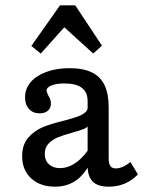

<svg xmlns="http://www.w3.org/2000/svg" viewBox="-20 -679 542 710"><path d="M304 -66.5V-305Q304 -338.1 282.7 -354.2Q261.4 -370.4 218.2 -370.4Q189 -370.4 170.7 -363.2Q152.3 -355.9 152.3 -344.6Q152.3 -341.2 154.4 -335.8Q156.4 -330.4 158.8 -325.4Q163.6 -318.1 166 -310.8Q168.4 -303.6 168.4 -295.6Q168.4 -279.4 157 -269.6Q145.5 -259.8 126.3 -259.8Q102.2 -259.8 87.4 -276Q72.6 -292.2 72.6 -319.1Q72.6 -350.7 93.3 -375.1Q114.1 -399.4 151.6 -413.1Q189.1 -426.9 237.4 -426.9Q287.5 -426.9 319.5 -411.4Q351.5 -395.8 366.7 -363.9Q381.9 -332 381.9 -281.4V-93.7Q381.9 -73.6 388.3 -64.9Q394.7 -56.2 408.5 -56.2Q419.7 -56.2 431.4 -60.8Q443 -65.4 455.4 -74.6L462.3 -80L490 -34Q467.6 -11.1 440.8 0.1Q414.1 11.3 382.1 11.3Q341.7 11.3 322.8 -7.5Q304 -26.3 304 -66.5ZM61.9 -101.5Q61.9 -143.9 84.6 -170.1Q107.4 -196.2 138.6 -208.9Q169.7 -221.5 217.8 -233.2Q249.4 -241.6 266.1 -247.5Q282.8 -253.4 293.8 -262.2Q304.8 -271 304.8 -284.3L309.6 -218.6Q304.1 -208 290 -202.1Q275.8 -196.3 245.4 -188Q213.6 -179 193.9 -171Q174.1 -163 159.8 -148.2Q145.5 -133.5 145.5 -109.8Q145.5 -85.9 160.8 -71.6Q176.1 -57.3 202.1 -57.3Q232.4 -57.3 261.8 -78.3Q291.2 -99.3 315.3 -138.6L314.6 -78.1Q292 -32.6 259.4 -10.6Q226.8 11.3 183.2 11.3Q128.5 11.3 95.2 -19.5Q61.9 -50.3 61.9 -101.5ZM95.8 -509 201.9 -659.2H258.3L357 -510.1L324.7 -481L193.6 -600.1L248.4 -612.3L130.7 -481Z"/></svg>

Font: Playfair Micro SmCond SmLight
Style: Regular
Weight: 360
Width: 4
Designer: Claus Eggers Sørensen
Foundry: Claus Eggers Sørensen
Version: Version 2.100;Glyphs 3.2 (3219)